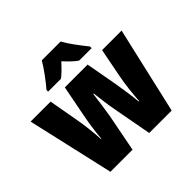

<svg xmlns="http://www.w3.org/2000/svg" viewBox="-184 -961 1155 1155"><g transform="rotate(-45 394.0 -383.0)"><path d="M475 -766H315C294 -728 240 -655 209 -620V-606H318C340 -622 364 -646 394 -679C424 -647 448 -623 473 -606H579V-620C541 -667 500 -721 475 -766ZM418 -243 463 0H654L781 -553H615L579 -368C568 -313 560 -239 556 -179H552C549 -224 538 -293 528 -354L492 -553H298L260 -357C249 -302 239 -232 235 -179H232C229 -240 220 -316 210 -368L177 -553H7L133 0H321L368 -242C376 -287 385 -357 391 -404H395C400 -362 408 -293 418 -243Z"/></g></svg>

Font: Noto Sans Sinhala UI Condensed Black
Style: Regular
Weight: 900
Width: 3
Designer: Jelle Bosma - Monotype Design Team
Foundry: Monotype Imaging Inc.
Version: Version 2.006